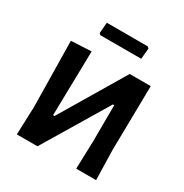

<svg xmlns="http://www.w3.org/2000/svg" viewBox="-189 -988 1091 1137"><g transform="rotate(30 356.0 -419.5)"><path d="M495 -839 505 -830 498 -756H218L209 -765L215 -839ZM84 0 91 -192 84 -640 222 -647 213 -206H223L484 -644H628L621 -204L626 0H490L496 -192L497 -438H488L225 0Z"/></g></svg>

Font: Alegreya Sans SC
Style: Bold
Weight: 700
Designer: Juan Pablo del Peral
Foundry: Huerta Tipografica
Version: Version 2.007